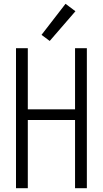

<svg xmlns="http://www.w3.org/2000/svg" viewBox="-20 -988 540 1008"><path d="M64 0V-735H126V-414H374V-735H436V0H374V-358H126V0ZM241 -773 198 -805 324 -968 376 -929Z"/></svg>

Font: Iosevka SS01 Light
Style: Regular
Weight: 300
Monospace: yes
Designer: Belleve Invis
Foundry: Belleve Invis
Version: 2.3.3; ttfautohint (v1.8.3)